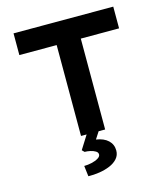

<svg xmlns="http://www.w3.org/2000/svg" viewBox="-134 -804 1006 1153"><g transform="rotate(-15 369.0 -227.5)"><path d="M291 0V-565H59V-700H679V-565H441V0ZM271 245 263 179Q286 179 310 173.5Q334 168 350.5 158Q367 148 367 135Q367 122 353.5 114Q340 106 322 102Q304 98 287 98L273 84L341 -24H416L372 44Q420 51 446.5 76Q473 101 473 139Q473 168 454.5 189Q436 210 406 222.5Q376 235 340.5 240.5Q305 246 271 245Z"/></g></svg>

Font: Lexend Exa SemiBold
Style: Regular
Weight: 600
Designer: Bonnie Shaver-Troup, Thomas Jockin
Foundry: Lexend
Version: Version 1.007